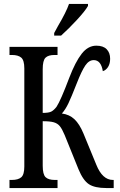

<svg xmlns="http://www.w3.org/2000/svg" viewBox="-20 -951 607 971"><path d="M254 -784 273 -819Q315 -890 329 -931H425V-921Q411 -896 369.5 -851Q328 -806 289 -771H254ZM28 -41H40Q72 -41 87.5 -54.5Q103 -68 103 -109V-605Q103 -646 87.5 -659.5Q72 -673 40 -673H28V-714H271V-673H256Q224 -673 210 -659Q196 -645 196 -601V-380Q227 -380 240 -387Q253 -394 266 -411Q287 -443 330 -557Q361 -638 393 -679Q425 -720 467 -720Q502 -720 519.5 -702Q537 -684 537 -654Q537 -629 526.5 -612.5Q516 -596 500 -591Q491 -647 454 -647Q430 -647 411.5 -620Q393 -593 368 -529Q341 -460 326 -428.5Q311 -397 293 -377Q331 -372 356.5 -348Q382 -324 402 -276L467 -118Q498 -41 551 -41H555V0H518Q459 0 429.5 -19.5Q400 -39 377 -95L307 -268Q294 -299 282.5 -313Q271 -327 252 -332.5Q233 -338 196 -338V-113Q196 -69 210.5 -55Q225 -41 257 -41H271V0H28Z"/></svg>

Font: Noto Serif Cond
Style: Regular
Weight: 400
Width: 3
Designer: Monotype Design Team
Foundry: Monotype Imaging Inc.
Version: Version 1.001